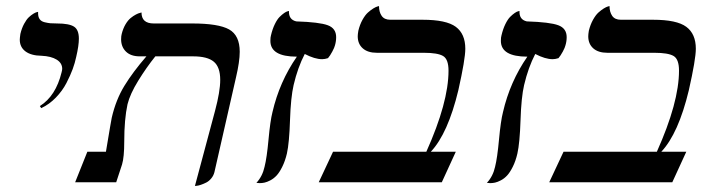

<svg xmlns="http://www.w3.org/2000/svg" viewBox="-20 -598 2337 630"><path d="M115.2 -243.2 110.8 -250Q163.1 -282.7 182.1 -360.8Q184.1 -368.7 184.1 -372.1Q184.1 -391.1 166 -402.3Q147.9 -413.6 116.2 -415Q82 -415.5 63.5 -429.4Q44.9 -443.4 44.9 -467.8Q44.9 -473.1 46.9 -486.8Q51.3 -505.4 59.1 -519.8Q66.9 -534.2 74.5 -541.3Q82 -548.3 89.1 -552.7Q96.2 -557.1 100.6 -558.1L105 -559.1V-554.2Q105 -542.5 110.1 -535.2Q115.2 -527.8 126.2 -525.1Q137.2 -522.5 145 -521.7Q152.8 -521 167 -521Q206.5 -521 222.7 -510.7Q238.8 -500.5 238.8 -471.2Q238.8 -448.2 230 -411.1Q226.1 -392.1 218.5 -371.3Q210.9 -350.6 197.8 -325.2Q184.6 -299.8 163.1 -277.6Q141.6 -255.4 115.2 -243.2Z M619.6 12.2 685.5 -233.9Q702.6 -297.9 702.6 -335.9Q702.6 -377.9 681.6 -395.5Q660.6 -413.1 613.8 -413.1H489.7Q460.9 -377.4 433.8 -333.5Q406.7 -289.6 398.4 -255.9Q387.7 -206.5 387.7 -133.8Q387.7 -82 380.4 -58.1L361.3 0H226.6L266.6 -100.1H327.6Q345.7 -209 346.7 -211.9Q360.4 -271 388.2 -316.4Q416 -361.8 460.4 -413.1H438.5Q409.2 -413.1 393.3 -428.7Q377.4 -444.3 377.4 -469.2Q377.4 -480 379.4 -486.8Q383.8 -504.4 391.8 -518.1Q399.9 -531.7 408.7 -538.8Q417.5 -545.9 425.8 -550.3Q434.1 -554.7 439.5 -555.7L444.3 -557.1Q444.3 -521 484.4 -521H610.4Q696.8 -521 731.7 -501.5Q766.6 -481.9 766.6 -428.2Q766.6 -396 754.4 -344.2L683.6 -33.2Q680.7 -21.5 673.1 -12.5Q665.5 -3.4 656.7 1Q647.9 5.4 639.4 8.3Q630.9 11.2 625 11.7Z M848.1 -50.8Q855.5 -79.6 861.1 -140.4Q866.7 -201.2 874 -230Q897 -329.6 954.1 -412.1Q867.2 -412.1 867.2 -463.9Q867.2 -476.1 869.1 -481.9Q874 -502.9 881.8 -518.8Q889.6 -534.7 897.5 -542.5Q905.3 -550.3 912.4 -555.2Q919.4 -560.1 923.8 -561L928.2 -562Q926.8 -533.7 952.1 -527.8Q1028.3 -525.4 1055.7 -515.1Q1083 -504.9 1083 -476.1Q1083 -462.4 1079.1 -449.2Q1077.6 -442.4 1070.3 -428.7Q1063 -415 1056.2 -407.2Q1045.9 -403.8 1037.1 -403.8Q1012.7 -403.8 980 -420.9Q957 -377 943.4 -318.8Q934.1 -278.8 931.6 -203.9Q929.2 -128.9 921.4 -94.2Q915.5 -69.3 906.2 -50.8Q897 -32.2 887.7 -22.2Q878.4 -12.2 867.2 -6.3Q856 -0.5 847.9 1.2Q839.8 2.9 832 2.9L821.3 2Q841.3 -19.5 848.1 -50.8Z M1366.7 -533.2Q1444.3 -533.2 1475.6 -510Q1506.8 -486.8 1506.8 -438Q1506.8 -403.8 1483.9 -301.8Q1449.7 -159.7 1393.6 -100.1H1475.6L1429.7 0H1025.9L1072.8 -100.1H1378.9Q1451.7 -262.2 1451.7 -366.2Q1451.7 -403.8 1433.8 -414.3Q1416 -424.8 1370.6 -424.8H1216.8Q1186.5 -424.8 1170.2 -439.5Q1153.8 -454.1 1153.8 -479Q1153.8 -485.4 1155.8 -497.1Q1160.6 -517.1 1169.4 -533Q1178.2 -548.8 1187.3 -556.9Q1196.3 -564.9 1204.6 -570.1Q1212.9 -575.2 1218.3 -576.7L1223.6 -578.1Q1223.6 -558.6 1232.4 -545.9Q1241.2 -533.2 1260.7 -533.2Z M1604.5 -50.8Q1611.8 -79.6 1617.4 -140.4Q1623 -201.2 1630.4 -230Q1653.3 -329.6 1710.4 -412.1Q1623.5 -412.1 1623.5 -463.9Q1623.5 -476.1 1625.5 -481.9Q1630.4 -502.9 1638.2 -518.8Q1646 -534.7 1653.8 -542.5Q1661.6 -550.3 1668.7 -555.2Q1675.8 -560.1 1680.2 -561L1684.6 -562Q1683.1 -533.7 1708.5 -527.8Q1784.7 -525.4 1812 -515.1Q1839.4 -504.9 1839.4 -476.1Q1839.4 -462.4 1835.4 -449.2Q1834 -442.4 1826.7 -428.7Q1819.3 -415 1812.5 -407.2Q1802.2 -403.8 1793.5 -403.8Q1769 -403.8 1736.3 -420.9Q1713.4 -377 1699.7 -318.8Q1690.4 -278.8 1688 -203.9Q1685.5 -128.9 1677.7 -94.2Q1671.9 -69.3 1662.6 -50.8Q1653.3 -32.2 1644 -22.2Q1634.8 -12.2 1623.5 -6.3Q1612.3 -0.5 1604.2 1.2Q1596.2 2.9 1588.4 2.9L1577.6 2Q1597.7 -19.5 1604.5 -50.8Z M2123 -533.2Q2200.7 -533.2 2231.9 -510Q2263.2 -486.8 2263.2 -438Q2263.2 -403.8 2240.2 -301.8Q2206.1 -159.7 2149.9 -100.1H2231.9L2186 0H1782.2L1829.1 -100.1H2135.3Q2208 -262.2 2208 -366.2Q2208 -403.8 2190.2 -414.3Q2172.4 -424.8 2127 -424.8H1973.1Q1942.9 -424.8 1926.5 -439.5Q1910.2 -454.1 1910.2 -479Q1910.2 -485.4 1912.1 -497.1Q1917 -517.1 1925.8 -533Q1934.6 -548.8 1943.6 -556.9Q1952.6 -564.9 1960.9 -570.1Q1969.2 -575.2 1974.6 -576.7L1980 -578.1Q1980 -558.6 1988.8 -545.9Q1997.6 -533.2 2017.1 -533.2Z"/></svg>

Font: Common Serif SemiBold
Style: Italic
Weight: 600
Italic angle: -12°
Designer: Philipp H. Poll, Khaled Hosny
Foundry: Stefan Peev, Context Ltd.
Version: Version 1.026